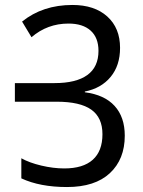

<svg xmlns="http://www.w3.org/2000/svg" viewBox="-20 -744 578 774"><path d="M322 -375V-372Q401 -362 442 -317Q483 -272 483 -197Q483 -102 423 -46Q363 10 250 10Q141 10 66 -25V-106Q98 -88 146.5 -76.5Q195 -65 239 -65Q315 -65 354 -100Q393 -135 393 -203Q393 -270 348 -302Q303 -334 208 -334H40V-409H200Q287 -409 332 -441.5Q377 -474 377 -539Q377 -592 345.5 -620.5Q314 -649 256 -649Q171 -649 107 -594L69 -657Q152 -724 272 -724Q361 -724 412.5 -677.5Q464 -631 464 -551Q464 -480 426 -434Q388 -388 322 -375Z"/></svg>

Font: Noto Sans Armenian Narrow
Style: Regular
Weight: 400
Width: 4
Designer: Monotype Design team
Foundry: Monotype Imaging Inc.
Version: Version 1.000